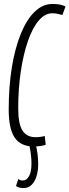

<svg xmlns="http://www.w3.org/2000/svg" viewBox="-20 -730 351 970"><path d="M150 10Q85 10 54.5 -34.5Q24 -79 24 -176Q24 -293 40 -390.5Q56 -488 85.5 -560Q115 -632 155.5 -671Q196 -710 245 -710Q264 -710 281.5 -707Q299 -704 311 -697L295 -654Q266 -663 244 -663Q207 -663 175.5 -626Q144 -589 121 -522.5Q98 -456 85 -369Q72 -282 72 -183Q72 -104 93.5 -70.5Q115 -37 159 -37Q186 -37 206 -43L211 1Q188 10 150 10ZM61 210 72 175Q84 182 95 182Q115 182 127 159.5Q139 137 139 96Q139 73 136 49Q133 25 127 -2H160Q173 47 173 101Q173 131 165 158.5Q157 186 140.5 203Q124 220 99 220Q89 220 79.5 218Q70 216 61 210Z"/></svg>

Font: Georama ExtraCondensed Light
Style: Italic
Weight: 300
Width: 2
Italic angle: -9°
Designer: Jean-Baptiste Levee
Foundry: Production Type
Version: Version 1.000